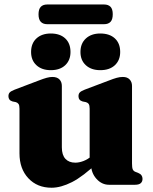

<svg xmlns="http://www.w3.org/2000/svg" viewBox="-20 -844 701 877"><path d="M396 -93V-105.5L389.5 -106V-347.5Q389.5 -362.5 385.2 -368.8Q381 -375 372.5 -377.5L357.5 -380.5Q347.5 -383.5 343 -389.5Q338.5 -395.5 338.5 -404.5Q338.5 -415.5 344.5 -421.8Q350.5 -428 367 -434.5L475.5 -475.5Q498.5 -484.5 513 -488.5Q527.5 -492.5 541 -492.5Q561.5 -492.5 572.2 -481Q583 -469.5 583 -451.5V-97.5Q583 -78.5 586.2 -70.8Q589.5 -63 597.5 -59.5L610.5 -54.5Q621.5 -50 626.2 -43.2Q631 -36.5 631 -27Q631 -14.5 622.8 -7.2Q614.5 0 596.5 0H478Q445 0 420.5 -27.2Q396 -54.5 396 -93ZM69 -143.5V-347.5Q69 -362.5 64.8 -368.8Q60.5 -375 52.5 -377.5L37.5 -380.5Q27.5 -383.5 23 -389.5Q18.5 -395.5 18.5 -404.5Q18.5 -415.5 24.5 -421.8Q30.5 -428 47 -434.5L155 -475.5Q179.5 -485 193.8 -488.8Q208 -492.5 219 -492.5Q241 -492.5 251.8 -481Q262.5 -469.5 262.5 -451.5V-171Q262.5 -136 278.8 -118.5Q295 -101 324 -101Q341.5 -101 361.2 -108.5Q381 -116 398 -131L416.5 -147L444 -118L428 -103Q359.5 -38 308.8 -12.2Q258 13.5 215.5 13.5Q150 13.5 109.5 -29.8Q69 -73 69 -143.5ZM212 -523.5Q171 -523.5 146.5 -546Q122 -568.5 122 -606.5Q122 -646 146.5 -668.5Q171 -691 212 -691Q254 -691 278 -668.5Q302 -646 302 -606.5Q302 -569 278 -546.2Q254 -523.5 212 -523.5ZM438 -523.5Q397 -523.5 372.2 -546Q347.5 -568.5 347.5 -606.5Q347.5 -645.5 372.2 -668.2Q397 -691 438 -691Q480.5 -691 504.8 -668.5Q529 -646 529 -606.5Q529 -569 504.8 -546.2Q480.5 -523.5 438 -523.5ZM156 -778.5Q156 -802 166.2 -812.8Q176.5 -823.5 195.5 -823.5H455.5Q474.5 -823.5 484.8 -813Q495 -802.5 495 -779Q495 -755 484.8 -744.2Q474.5 -733.5 455.5 -733.5H195.5Q176.5 -733.5 166.2 -744.5Q156 -755.5 156 -778.5Z"/></svg>

Font: Fraunces ExtraBold
Style: Regular
Weight: 800
Version: Version 1.000;[b76b70a41]